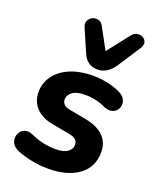

<svg xmlns="http://www.w3.org/2000/svg" viewBox="-145 -859 782 956"><g transform="rotate(20 246.0 -381.0)"><path d="M228 11Q181 11 137 2Q93 -7 60 -21Q37 -31 27.5 -47Q18 -63 19.5 -80Q21 -97 30.5 -110Q40 -123 57 -127.5Q74 -132 95 -123Q127 -108 161 -100.5Q195 -93 227 -93Q270 -93 291.5 -108Q313 -123 313 -146Q313 -163 301.5 -173.5Q290 -184 265 -188L174 -205Q116 -215 84 -248.5Q52 -282 52 -333Q52 -378 78.5 -416.5Q105 -455 157 -478Q209 -501 285 -501Q318 -501 357 -493Q396 -485 426 -470Q448 -460 457 -444Q466 -428 464.5 -412Q463 -396 452.5 -383.5Q442 -371 425 -367.5Q408 -364 386 -373Q362 -385 333.5 -391.5Q305 -398 277 -398Q232 -398 209.5 -382Q187 -366 187 -341Q187 -327 196.5 -316.5Q206 -306 228 -302L318 -285Q382 -273 415 -240.5Q448 -208 448 -157Q448 -76 387.5 -32.5Q327 11 228 11ZM289 -537Q261 -537 241 -551Q221 -565 210 -591L158 -711Q149 -731 156 -746Q163 -761 177.5 -768Q192 -775 208.5 -771.5Q225 -768 234 -751L296 -637L387 -753Q400 -769 416.5 -771.5Q433 -774 446 -766.5Q459 -759 463 -744.5Q467 -730 454 -710L378 -593Q361 -567 338.5 -552Q316 -537 289 -537Z"/></g></svg>

Font: Nunito ExtraLight ExtraBold
Style: Italic
Weight: 800
Italic angle: -9°
Version: Version 3.602